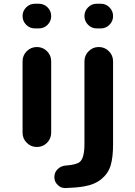

<svg xmlns="http://www.w3.org/2000/svg" viewBox="-20 -793 708 1009"><path d="M98.6 -95.7V-470.7Q98.6 -502 120.6 -523.9Q142.6 -545.9 173.8 -545.9Q205.1 -545.9 227.1 -523.9Q249 -502 249 -470.7V-95.7Q249 -64.5 227.1 -42.5Q205.1 -20.5 173.8 -20.5Q142.6 -20.5 120.6 -42.5Q98.6 -64.5 98.6 -95.7ZM164.1 -643.6Q136.7 -643.6 117.7 -662.6Q98.6 -681.6 98.6 -708.5Q98.6 -735.4 117.7 -754.4Q136.7 -773.4 164.1 -773.4H183.6Q210.9 -773.4 230 -754.4Q249 -735.4 249 -708.5Q249 -681.6 230 -662.6Q210.9 -643.6 183.6 -643.6ZM324.2 195.3Q323.2 195.3 322.3 195.3Q298.8 195.3 283.2 178.7Q265.6 162.1 265.6 137.7Q265.6 113.3 282.7 96.2Q299.8 79.1 324.2 77.1Q379.9 73.2 398.4 58.6Q423.8 39.1 423.8 -36.1V-470.7Q423.8 -502 445.8 -523.9Q467.8 -545.9 499 -545.9Q530.3 -545.9 552.2 -523.9Q574.2 -502 574.2 -470.7V-36.1Q574.2 34.2 561.5 76.2Q548.8 118.2 513.7 147.5Q478.5 176.8 421.9 186.5Q382.8 193.4 324.2 195.3ZM488.3 -643.6Q461.9 -643.6 442.9 -662.6Q423.8 -681.6 423.8 -708.5Q423.8 -735.4 442.9 -754.4Q461.9 -773.4 488.3 -773.4H509.8Q536.1 -773.4 555.2 -754.4Q574.2 -735.4 574.2 -708.5Q574.2 -681.6 555.2 -662.6Q536.1 -643.6 509.8 -643.6Z"/></svg>

Font: Gen Jyuu GothicX Bold
Style: Bold
Weight: 700
Designer: Ryoko NISHIZUKA (kana &amp; ideographs); Paul D. Hunt (Latin, Greek &amp; Cyrillic); Wenlong ZHANG (bopomofo); Sandoll C
Version: Version 1.058.20140828